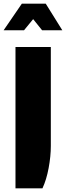

<svg xmlns="http://www.w3.org/2000/svg" viewBox="-41 -797 362 1054"><path d="M44 237V-539H238V4Q238 61 226 125.5Q214 190 192 237ZM-21 -631 79 -777H210L301 -631H190L141 -692L91 -631Z"/></svg>

Font: Exo Thin Black
Style: Regular
Weight: 900
Version: Version 2.000